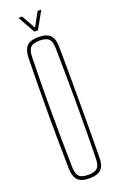

<svg xmlns="http://www.w3.org/2000/svg" viewBox="-179 -985 641 1035"><g transform="rotate(-20 142.0 -467.0)"><path d="M143 5Q96 5 76 -16Q56 -37 55 -85Q53.5 -169.5 52.8 -246.8Q52 -324 52 -399.5Q52 -475 52.8 -552.2Q53.5 -629.5 55 -714Q56 -763 76 -784Q96 -805 143 -805Q190.5 -805 210.8 -784Q231 -763 231 -714Q232 -629.5 232.2 -552.2Q232.5 -475 232.5 -399.5Q232.5 -324 232.2 -246.8Q232 -169.5 231 -85Q231 -37 210.8 -16Q190.5 5 143 5ZM143 -15Q180.5 -15 195.5 -30.2Q210.5 -45.5 211 -85Q213 -171 213.5 -249.2Q214 -327.5 214 -403Q214 -478.5 213 -555Q212 -631.5 211 -714Q210.5 -754.5 195.5 -769.8Q180.5 -785 143 -785Q105.5 -785 90.8 -769.8Q76 -754.5 75 -714Q73 -631.5 72.2 -555Q71.5 -478.5 71.5 -403Q71.5 -327.5 72.5 -249.2Q73.5 -171 75 -85Q76 -45.5 90.8 -30.2Q105.5 -15 143 -15ZM133 -840 78 -939H99L144 -859L188 -939H209L154 -840Z"/></g></svg>

Font: Big Shoulders Display Thin Thin
Style: Regular
Weight: 250
Version: Version 2.002